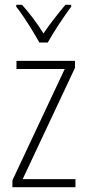

<svg xmlns="http://www.w3.org/2000/svg" viewBox="-20 -784 365 804"><path d="M296 0H32V-29L251 -495H49V-529H294V-500L75 -34H296ZM145 -606Q132 -629 115 -657Q98 -685 80 -711.5Q62 -738 48 -756V-764H72Q94 -740 118.5 -707.5Q143 -675 162 -644Q184 -676 206 -704.5Q228 -733 254 -764H278V-756Q255 -725 227 -682.5Q199 -640 180 -606Z"/></svg>

Font: Noto Sans Thai Cond ExtLt
Style: Regular
Weight: 200
Width: 3
Designer: Monotype Design Team
Foundry: Monotype Imaging Inc.
Version: Version 2.002; ttfautohint (v1.8.4.7-5d5b)